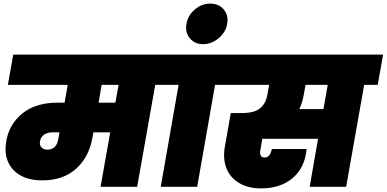

<svg xmlns="http://www.w3.org/2000/svg" viewBox="-20 -1046 2165 1075"><path d="M245.1 -208Q295.4 -208 306.2 -266.1L313 -305.2H274.9Q246.6 -305.2 227.5 -292.5Q208.5 -279.8 204.1 -255.9Q200.2 -232.4 212.6 -220.2Q225.1 -208 245.1 -208ZM626 -471.2 644 -570.8H548.8L532.2 -471.2ZM23.9 -570.8 54.2 -740.2H955.1L924.8 -570.8H849.1L748 0H543L597.2 -305.2H502.9L498 -276.9Q478 -165 405.5 -100.6Q333 -36.1 216.8 -36.1Q108.4 -36.1 53.2 -96.4Q-2 -156.7 15.1 -254.9Q27.3 -327.1 70.6 -377Q113.8 -426.8 171.6 -449Q229.5 -471.2 297.9 -471.2H341.8L358.9 -570.8Z M879.9 0 980 -570.8H902.8L933.1 -740.2H1290L1259.8 -570.8H1184.1L1084 0Z M1116.7 -798.8Q1069.8 -798.8 1042.7 -832Q1015.6 -865.2 1023.9 -912.1Q1032.2 -960 1070.8 -992.9Q1109.4 -1025.9 1156.7 -1025.9Q1205.1 -1025.9 1232.7 -992.9Q1260.3 -960 1252 -912.1Q1243.7 -865.2 1204.1 -832Q1164.6 -798.8 1116.7 -798.8Z M1681.6 -520Q1673.3 -470.7 1655.8 -435.1H1791L1814.9 -570.8H1690.9ZM1238.8 -570.8 1269 -740.2H2125L2094.7 -570.8H2019L1918 0H1713.9L1760.7 -269H1448.7L1437 -201.2Q1434.6 -185.1 1440.2 -174.6Q1445.8 -164.1 1461.9 -164.1Q1492.7 -164.1 1502 -211.9H1696.8Q1687.5 -107.9 1619.1 -49.6Q1550.8 8.8 1441.9 8.8Q1367.2 8.8 1316.7 -22.7Q1266.1 -54.2 1246.8 -106.4Q1227.5 -158.7 1238.8 -223.1L1272 -413.1H1335Q1372.6 -413.1 1399.2 -420.9Q1425.8 -428.7 1441.4 -444.1Q1457 -459.5 1465.3 -477.3Q1473.6 -495.1 1478 -520L1486.8 -570.8Z"/></svg>

Font: SVN-Poppins Black
Style: Italic
Weight: 900
Italic angle: -10°
Designer: Ninad Kale (Devanagari), Jonny Pinhorn (Latin)
Foundry: Indian Type Foundry
Version: Version 3.002 2017